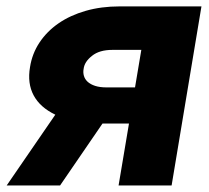

<svg xmlns="http://www.w3.org/2000/svg" viewBox="-35 -565 638 585"><path d="M133.5 -215.6Q87 -237.9 67.5 -274.5Q47.9 -311.1 56.5 -360.8Q62.9 -401.6 85.4 -435.5Q108 -469.5 143.5 -494Q179 -518.5 226.2 -532Q273.4 -545.5 329.2 -545.5H578.8L487.9 0H326.3L358 -188.6H277.3L148.1 0H-14.6ZM289.4 -298.7H376.4L395.6 -413H307.5Q267.8 -413 245.4 -394.9Q222.3 -376.8 219.8 -355.1Q217.7 -344.1 220.7 -333.8Q223.7 -323.5 232.2 -315.7Q240.8 -307.9 255 -303.3Q269.2 -298.7 289.4 -298.7Z"/></svg>

Font: Inter P Extra Bold
Style: Italic
Weight: 800
Italic angle: 9.39999°
Designer: Rasmus Andersson
Foundry: rsms
Version: Version 3.018;git-588b23468